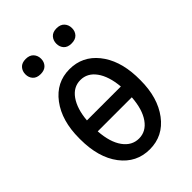

<svg xmlns="http://www.w3.org/2000/svg" viewBox="-214 -819 926 926"><g transform="rotate(-45 249.0 -356.0)"><path d="M47.4 -269V-262.2C47.4 -179.5 66.1 -113.5 103.5 -64.2C141 -14.9 190.1 9.8 251 9.8C311.8 9.8 361 -15.1 398.4 -64.9C435.9 -114.7 454.6 -179.2 454.6 -258.3L454.1 -288.1C450.8 -362.6 430.7 -422.9 393.6 -469C356.4 -515.1 308.6 -538.1 250 -538.1C189.8 -538.1 141 -513.2 103.5 -463.4C66.1 -413.6 47.4 -348.8 47.4 -269ZM366.7 -229.5C363.1 -177.7 351 -137.2 330.3 -107.9C309.7 -78.6 283.2 -64 251 -64C218.8 -64 192.1 -78.5 171.1 -107.7C150.1 -136.8 137.9 -177.4 134.3 -229.5ZM134.8 -303.7C139 -352.9 151.3 -391.8 171.6 -420.7C192 -449.5 218.1 -463.9 250 -463.9C281.9 -463.9 308.1 -449.7 328.6 -421.4C349.1 -393.1 361.7 -353.8 366.2 -303.7ZM82 -670.4C82 -655.8 86.5 -643.6 95.5 -633.8C104.4 -624 117.7 -619.1 135.3 -619.1C152.8 -619.1 166.2 -624 175.3 -633.8C184.4 -643.6 189 -655.8 189 -670.4C189 -685.1 184.4 -697.3 175.3 -707.3C166.2 -717.2 152.8 -722.2 135.3 -722.2C117.7 -722.2 104.4 -717.2 95.5 -707.3C86.5 -697.3 82 -685.1 82 -670.4ZM292 -669.4C292 -654.8 296.5 -642.6 305.4 -632.8C314.4 -623 327.6 -618.2 345.2 -618.2C362.8 -618.2 376.1 -623 385.3 -632.8C394.4 -642.6 398.9 -654.8 398.9 -669.4C398.9 -684.1 394.4 -696.5 385.3 -706.5C376.1 -716.6 362.8 -721.7 345.2 -721.7C327.6 -721.7 314.4 -716.6 305.4 -706.5C296.5 -696.5 292 -684.1 292 -669.4Z"/></g></svg>

Font: Roboto Condensed
Style: Regular
Weight: 400
Designer: Google
Version: Version 2.134; 2016